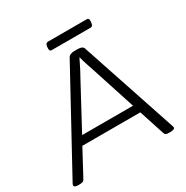

<svg xmlns="http://www.w3.org/2000/svg" viewBox="-190 -986 1111 1144"><g transform="rotate(-30 365.0 -413.5)"><path d="M24 2Q-5 2 -5 -12Q-5 -15 -1 -24L359 -683Q369 -702 402 -702H425Q459 -702 465 -683L685 -24Q686 -20 687 -17Q688 -14 688 -12Q688 2 655 2H648Q634 2 627.5 -0.5Q621 -3 617 -14L560 -189H161L67 -14Q61 -3 52 -0.5Q43 2 30 2ZM356 -550 192 -245H542L443 -550Q435 -573 426 -600.5Q417 -628 411 -653H409Q399 -633 385.5 -605.5Q372 -578 356 -550ZM288 -774Q272 -774 274 -797L275 -806Q277 -829 294 -829H562Q577 -829 575 -806L574 -797Q572 -774 556 -774Z"/></g></svg>

Font: Asap Expanded Expanded Light
Style: Italic
Weight: 300
Width: 7
Italic angle: -6°
Designer: Pablo Cosgaya
Foundry: Omnibus-Type
Version: Version 3.001; ttfautohint (v1.8.4.7-5d5b)